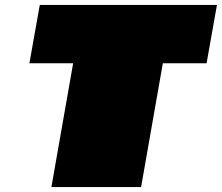

<svg xmlns="http://www.w3.org/2000/svg" viewBox="-20 -757 898 777"><path d="M188 0 276 -501H99L141 -737H858L816 -501H639L551 0Z"/></svg>

Font: Tomorrow Black
Style: Italic
Weight: 900
Italic angle: -10°
Designer: Tony de Marco, Monica Rizzolli
Foundry: Just in Type
Version: Version 2.002